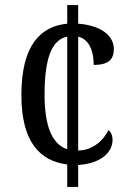

<svg xmlns="http://www.w3.org/2000/svg" viewBox="-20 -734 517 754"><path d="M244 -88V0H287V-86C379 -92 422 -138 422 -184C422 -202 416 -215 406 -223C386 -182 343 -143 287 -143V-590C330 -580 348 -534 348 -479C405 -479 427 -500 427 -541C427 -601 366 -635 287 -641V-714H244V-641C141 -631 64 -559 64 -361C64 -177 136 -102 244 -88ZM244 -590V-148C183 -168 155 -242 155 -362C155 -521 190 -579 244 -590Z"/></svg>

Font: Noto Serif Lao Cond
Style: Regular
Weight: 400
Width: 3
Designer: Monotype Design Team
Foundry: Monotype Imaging Inc.
Version: Version 2.004